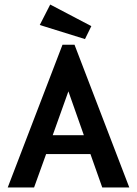

<svg xmlns="http://www.w3.org/2000/svg" viewBox="-20 -825 603 845"><path d="M354 -653 382 -710 201 -805 155 -715ZM430 0H549L308 -628H255L14 0H130L183 -147H378ZM281 -423 349 -230H212Z"/></svg>

Font: Inconsolata SemiExpanded
Style: Bold
Weight: 700
Width: 6
Monospace: yes
Designer: Raph Levien, Cyreal, Brenton Simpson
Foundry: Raph Levien, Cyreal, Google
Version: Version 3.100